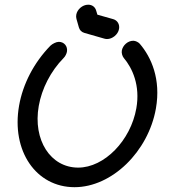

<svg xmlns="http://www.w3.org/2000/svg" viewBox="-20 -791 729 814"><path d="M303.4 -728.9C302.3 -722.8 302.5 -716.6 304.2 -710.7L314.3 -675.2C317.7 -663.4 325.3 -655.2 337.4 -651.6L423.1 -627C426.7 -626 430.4 -625.5 434.2 -625.5C456.2 -625.5 480.5 -644.4 484.7 -668.4C488 -687.1 478.4 -704.4 460.4 -709.7L392.9 -728.8L387.7 -746.1C383.3 -761.9 370 -771.1 354 -771.1C328.9 -771.1 307.1 -750.2 303.4 -728.9ZM311.4 -80.4C194.2 -80.4 118.8 -197.4 144.3 -341.8C157.2 -415.1 194.7 -489.2 250.1 -545.5C256.7 -551.8 262.4 -563.6 263.8 -571.8C267.8 -594.5 252.1 -613.6 229.4 -613.6C218.5 -613.6 202.5 -605.5 193.8 -597.3C123.5 -525.3 77.1 -434.7 61 -343.7C27 -150.5 133.2 2.6 295.9 2.6C454.9 2.6 608.8 -148.6 641 -331C662.9 -455.5 621.4 -548.5 572.5 -605.5C567.2 -611.8 554.7 -618.2 545.6 -618.2H544.7C522 -618.2 500.5 -599.1 496.4 -576.4C494.7 -566.4 498.6 -552.7 504.6 -545.5C541.1 -502.4 575.2 -429 558 -331.8C534 -195.3 422.6 -80.4 311.4 -80.4Z"/></svg>

Font: TudorRose
Style: Oblique
Weight: 500
Italic angle: 10°
Version: Version 001.000